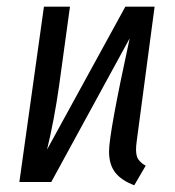

<svg xmlns="http://www.w3.org/2000/svg" viewBox="-20 -546 524 576"><path d="M390.1 -122.1Q385.7 -90.8 391.1 -75.7Q396.5 -60.5 417 -48.8L382.8 9.8Q343.8 -4.9 325.4 -28.8Q307.1 -52.7 307.1 -91.8Q307.1 -146 369.1 -431.2L133.8 0H38.1L111.8 -525.9H189.9L157.2 -288.1Q142.6 -185.5 121.1 -97.2L356 -525.9H443.8Z"/></svg>

Font: Fira Sans Compressed Book
Style: Italic
Weight: 350
Width: 3
Italic angle: -8°
Designer: Carrois Corporate & Edenspiekermann AG
Foundry: Carrois Corporate GbR & Edenspiekermann AG
Version: Version 4.203;PS 004.203;hotconv 1.0.88;makeotf.lib2.5.64775